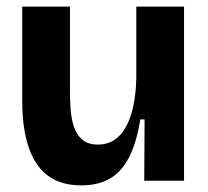

<svg xmlns="http://www.w3.org/2000/svg" viewBox="-20 -545 628 579"><path d="M225 14Q188 14 159.5 3.5Q131 -7 110 -27.5Q89 -48 75 -79Q61 -110 54 -150.5Q47 -191 47 -241V-525H191V-264Q191 -242 193 -215Q195 -188 202.5 -164Q210 -140 227.5 -124.5Q245 -109 276 -109Q303 -109 324 -122.5Q345 -136 359.5 -162Q374 -188 382 -225Q390 -262 391 -309V-525H535V-228V0H415L416 -185H403Q392 -115 369.5 -71Q347 -27 311.5 -6.5Q276 14 225 14Z"/></svg>

Font: Bricolage Grotesque 28pt
Style: Bold
Weight: 700
Designer: Mathieu Triay
Foundry: Atelier Triay
Version: Version 1.000;gftools[0.9.30]